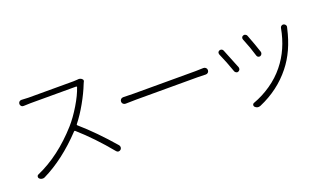

<svg xmlns="http://www.w3.org/2000/svg" viewBox="-76 -1128 2711 1625"><g transform="rotate(-20 1280.0 -315.5)"><path d="M669.9 -685.5Q673.8 -686.5 677.7 -686.5Q695.3 -686.5 707 -676.8Q716.8 -669.9 716.8 -660.2Q716.8 -653.3 711.9 -646.5Q707 -636.7 705.1 -630.9Q677.7 -560.5 631.3 -478Q585 -395.5 535.2 -333Q530.3 -327.1 536.1 -322.3Q670.9 -205.1 810.5 -43Q817.4 -34.2 817.4 -24.4Q817.4 -10.7 807.6 -2Q799.8 4.9 790 4.9Q789.1 4.9 787.1 4.9Q775.4 3.9 768.6 -5.9Q638.7 -164.1 502.9 -284.2Q497.1 -289.1 492.2 -283.2Q314.5 -94.7 124 -2Q112.3 2.9 99.1 0.5Q85.9 -2 77.1 -11.7Q72.3 -17.6 72.3 -24.4Q72.3 -27.3 72.3 -29.3Q74.2 -40 84 -43.9Q291 -134.8 470.7 -335.9Q522.5 -394.5 572.8 -478Q623 -561.5 644.5 -627Q645.5 -629.9 643.6 -631.8Q641.6 -633.8 638.7 -633.8H227.5Q207 -633.8 166 -631.8Q153.3 -630.9 145 -639.2Q136.7 -647.5 136.7 -659.2Q136.7 -670.9 145.5 -679.7Q153.3 -686.5 164.1 -686.5Q165 -686.5 166 -686.5Q204.1 -683.6 227.5 -683.6H632.8Q654.3 -683.6 669.9 -685.5Z M982.4 -354.5Q969.7 -354.5 960.9 -362.8Q952.1 -371.1 952.1 -383.8Q952.1 -396.5 960.9 -405.3Q969.7 -413.1 981.4 -413.1Q981.4 -413.1 982.4 -413.1Q1025.4 -411.1 1079.1 -411.1H1632.8Q1673.8 -411.1 1704.1 -413.1Q1716.8 -413.1 1725.6 -404.8Q1734.4 -396.5 1734.4 -383.8Q1734.4 -371.1 1725.6 -362.3Q1716.8 -354.5 1705.1 -354.5Q1704.1 -354.5 1704.1 -354.5Q1668 -356.4 1633.8 -356.4H1079.1Q1021.5 -356.4 982.4 -354.5Z M2101.6 -525.4Q2097.7 -535.2 2101.6 -544.4Q2105.5 -553.7 2115.2 -556.6Q2119.1 -558.6 2124 -558.6Q2128.9 -558.6 2134.8 -555.7Q2144.5 -551.8 2148.4 -542Q2186.5 -443.4 2208 -376Q2210.9 -366.2 2206.1 -356.4Q2201.2 -346.7 2191.4 -342.8Q2181.6 -339.8 2172.9 -344.2Q2164.1 -348.6 2161.1 -358.4Q2137.7 -438.5 2101.6 -525.4ZM2437.5 -507.8Q2439.5 -518.6 2449.2 -524.4Q2455.1 -528.3 2461.9 -528.3Q2465.8 -528.3 2469.7 -527.3Q2480.5 -524.4 2486.3 -513.7Q2489.3 -507.8 2489.3 -501Q2489.3 -496.1 2487.3 -492.2Q2485.4 -486.3 2485.4 -484.4Q2442.4 -293 2340.8 -167Q2226.6 -23.4 2048.8 52.7Q2039.1 56.6 2029.3 56.6Q2012.7 56.6 1998 42Q1991.2 34.2 1993.7 23.9Q1996.1 13.7 2005.9 10.7Q2089.8 -19.5 2166.5 -72.3Q2243.2 -125 2298.8 -194.3Q2404.3 -324.2 2437.5 -507.8ZM1870.1 -474.6Q1868.2 -479.5 1868.2 -484.4Q1868.2 -488.3 1869.1 -493.2Q1873 -502.9 1882.8 -506.8Q1887.7 -508.8 1892.6 -508.8Q1897.5 -508.8 1902.3 -506.8Q1912.1 -502.9 1916 -493.2Q1947.3 -418.9 1987.3 -316.4Q1988.3 -311.5 1988.3 -306.6Q1988.3 -301.8 1986.3 -296.9Q1981.4 -287.1 1971.7 -283.2Q1967.8 -281.2 1962.9 -281.2Q1958 -281.2 1953.1 -284.2Q1943.4 -288.1 1939.5 -297.9Q1906.2 -393.6 1870.1 -474.6Z"/></g></svg>

Font: Gen Jyuu Gothic P Light
Style: Regular
Weight: 200
Designer: [Source Han Sans]
Ryoko NISHIZUKA  (kana & ideographs); Paul D. Hunt (Latin, Greek & Cyrillic); Wenlong ZHANG  (bopomofo
Version: Version 1.002.20150607